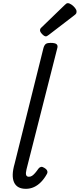

<svg xmlns="http://www.w3.org/2000/svg" viewBox="-20 -1173 502 1209"><path d="M143 16Q87 16 68.5 -25Q50 -66 72 -142L254 -872Q260 -891 269.5 -897Q279 -903 298 -903Q328 -903 337 -894Q346 -885 340 -867L147 -107Q141 -83 144.5 -71.5Q148 -60 162 -60Q173 -60 182 -66Q191 -72 201 -83.5Q211 -95 222 -111Q229 -120 238 -122Q247 -124 259 -116Q274 -107 277.5 -97Q281 -87 275 -77Q259 -48 238.5 -27Q218 -6 194 5Q170 16 143 16ZM269 -944Q259 -944 245.5 -958Q232 -972 232 -982Q232 -986 233 -989.5Q234 -993 240 -999L388 -1142Q394 -1147 397.5 -1150Q401 -1153 407 -1153Q417 -1153 430 -1144Q443 -1135 452.5 -1123Q462 -1111 462 -1101Q462 -1094 460 -1089Q458 -1084 447 -1076L288 -954Q282 -950 277.5 -947Q273 -944 269 -944Z"/></svg>

Font: Playwrite DE SAS
Style: Regular
Weight: 400
Designer: Veronika Burian, José Scaglione
Foundry: TypeTogether
Version: Version 1.002